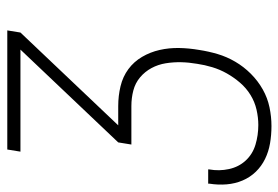

<svg xmlns="http://www.w3.org/2000/svg" viewBox="-142 -418 783 540"><g transform="rotate(-90 250.0 -148.5)"><path d="M165 223Q140 223 116.5 219Q93 215 72.5 205Q52 195 36.5 179Q21 163 12 142Q3 121 1 97Q-1 73 3 48V45H43V48Q38 76 44 103.5Q50 131 68 150.5Q86 170 112.5 178Q139 186 168 186Q189 186 211 181Q233 176 252.5 164Q272 152 287 134.5Q302 117 313 97.5Q324 78 330.5 56.5Q337 35 340 14Q344 -9 344.5 -31Q345 -53 341.5 -74.5Q338 -96 328 -114.5Q318 -133 302 -146.5Q286 -160 265 -165.5Q244 -171 221 -171H113L119 -208L380 -483H93L99 -520H434L428 -483L167 -208H221Q250 -208 277 -201.5Q304 -195 325 -179.5Q346 -164 359.5 -141Q373 -118 379 -91.5Q385 -65 384.5 -37Q384 -9 379 20Q375 46 367.5 71.5Q360 97 346 121Q332 145 312 165Q292 185 268 198.5Q244 212 217.5 217.5Q191 223 165 223Z"/></g></svg>

Font: Iosevka Term Curly Extralight
Style: Italic
Weight: 200
Italic angle: -9°
Designer: Belleve Invis
Foundry: Belleve Invis
Version: Version 32.3.0